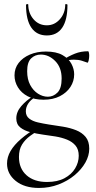

<svg xmlns="http://www.w3.org/2000/svg" viewBox="-20 -648 473 950"><path d="M173.2 282Q101 282 57.9 247.3Q14.8 212.6 14.8 161.4Q14.8 129.2 32.3 99.1Q49.8 69 84.1 39.4Q118.4 9.8 168.4 -19.6L178.4 -8.6Q153.2 7 129 24.5Q104.8 42 89.3 66.7Q73.8 91.4 73.8 128.6Q73.8 185.6 111.2 219Q148.6 252.4 212.6 252.4Q264.4 252.4 299.2 233.7Q334 215 351.8 185.1Q369.6 155.2 369.6 122.8Q369.6 91.2 353.7 72.3Q337.8 53.4 311.7 42.9Q285.6 32.4 254.4 27.2Q223.2 22 191.8 18Q160.8 13.6 130.7 6.1Q100.6 -1.4 80.6 -17.2Q60.6 -33 60.6 -62Q60.6 -94.4 85.3 -123Q110 -151.6 143.6 -171.8L151 -165Q131.2 -153.4 119.5 -135.4Q107.8 -117.4 107.8 -97.2Q107.8 -74.2 124.5 -61.3Q141.2 -48.4 167.4 -42.4Q193.6 -36.4 221.6 -32Q256.8 -27 291.9 -21.2Q327 -15.4 356.3 -3.8Q385.6 7.8 403.6 29.4Q421.6 51 421.6 87.6Q421.6 122.2 402.4 156.3Q383.2 190.4 349 218.9Q314.8 247.4 269.6 264.7Q224.4 282 173.2 282ZM195.6 -154.6Q149.4 -154.6 117.5 -171.4Q85.6 -188.2 68.7 -215.9Q51.8 -243.6 51.8 -275.2Q51.8 -310 72.1 -336.4Q92.4 -362.8 127.6 -377.9Q162.8 -393 207 -393Q258 -393 288.8 -375.7Q319.6 -358.4 333.3 -332.5Q347 -306.6 347 -280.4Q347 -246.2 328.5 -217.8Q310 -189.4 276.1 -172Q242.2 -154.6 195.6 -154.6ZM217 -169.4Q243.6 -169.4 264.3 -189.9Q285 -210.4 285 -259.6Q285 -313.8 253.3 -345.9Q221.6 -378 182 -378Q153.6 -378 134 -359.1Q114.4 -340.2 114.4 -295.8Q114.4 -255.6 129.4 -227.6Q144.4 -199.6 168 -184.5Q191.6 -169.4 217 -169.4ZM290.2 -317.8 290.6 -351.4Q321 -370.8 350.7 -382.6Q380.4 -394.4 415.8 -394.4Q418.4 -394.4 419.9 -387.2Q421.4 -380 421.4 -372Q421.4 -361.2 418.6 -348.6Q415.8 -336 412 -338.2Q401.8 -342.2 384.8 -347.5Q367.8 -352.8 345.8 -352.8Q333.2 -352.8 321.6 -350.9Q310 -349 298.6 -345.6ZM108.8 -623.4Q108.8 -627.2 114.3 -627.6Q119.8 -628 119.8 -626Q119.8 -583 145.8 -552.9Q171.8 -522.8 211.8 -522.8Q249.8 -522.8 276.3 -552.9Q302.8 -583 302.8 -626Q302.8 -628 308.3 -627.6Q313.8 -627.2 313.8 -623.4Q313.8 -549.2 287.8 -510.9Q261.8 -472.6 211.8 -472.6Q161.8 -472.6 135.3 -510.9Q108.8 -549.2 108.8 -623.4Z"/></svg>

Font: Cormorant Light
Style: Regular
Weight: 300
Designer: Christian Thalmann (Catharsis Fonts)
Foundry: Catharsis Fonts
Version: Version 4.000